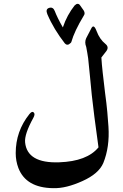

<svg xmlns="http://www.w3.org/2000/svg" viewBox="-20 -903 643 1002"><path d="M440 -599Q438 -613 435.5 -627.5Q433 -642 430 -658Q420 -683 430 -704L456 -754Q469 -781 484 -741Q500 -698 530 -674Q551 -657 534 -635L509 -603Q511 -569 516 -524Q521 -479 528 -421Q536 -363 540 -318.5Q544 -274 546 -242Q553 -136 519 -52Q495 4 410 42Q368 61 330 70.5Q292 80 257 79Q116 77 76 -26Q62 -63 62 -104Q62 -218 133 -307Q147 -325 156 -316Q165 -308 154 -288Q107 -203 111 -160Q122 -50 289 -56Q434 -61 494 -134Q481 -226 472.5 -294Q464 -362 459 -407Q455 -452 450 -500Q445 -548 440 -599ZM398 -875 417 -848Q426 -833 417 -821Q368 -740 352 -683Q351 -681 349 -679L340 -672Q329 -665 318 -677Q290 -713 267 -751Q244 -789 227 -829Q216 -856 237 -862Q257 -868 266 -845Q272 -829 282.5 -807.5Q293 -786 308 -760Q319 -793 334.5 -821.5Q350 -850 369 -874Q378 -883 385 -883Q393 -883 398 -875Z"/></svg>

Font: Amiri
Style: Bold
Weight: 700
Designer: Khaled Hosny
Version: Version 0.113